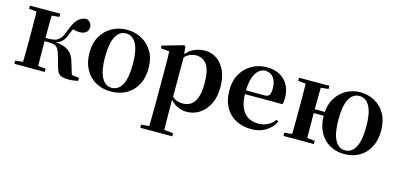

<svg xmlns="http://www.w3.org/2000/svg" viewBox="-72 -1000 3524 1707"><g transform="rotate(15 1690.0 -146.5)"><path d="M37.2 0V-29.9L147 -40.2H208.6L316.8 -29.9V0ZM37.2 -506.8V-535.7H316.8V-506.8L208.6 -495.5H147ZM105.9 0Q107.6 -25.5 108.1 -67.4Q108.6 -109.4 109.1 -154.7Q109.6 -200 109.6 -234.8V-301.2Q109.6 -335.7 109.1 -381Q108.6 -426.4 108.1 -468.7Q107.6 -511 105.9 -535.7H247.6Q246.6 -511 246.1 -468.2Q245.6 -425.4 245.1 -377.7Q244.6 -330 244.6 -289.8V-269.3Q244.6 -217.7 245.1 -164.9Q245.6 -112.1 246.1 -68.8Q246.6 -25.5 247.6 0ZM422.8 -64.1 388.9 -181.4Q379.5 -214.7 366.8 -232.8Q354 -250.9 333.6 -257.6Q313.3 -264.3 279.4 -264.3H176.9V-294.5H279.8Q307.9 -294.5 332 -301Q356.1 -307.4 377 -329.9Q398 -352.3 414.3 -399.3Q441 -476.8 471.5 -511.4Q502 -545.9 552.1 -551.9Q603.7 -536.4 603.7 -485.9Q603.7 -456 582 -438.9Q560.2 -421.8 527.7 -421.8Q503.5 -421.8 485.8 -425.6Q468.1 -429.3 448 -436.9L498.8 -479.7Q477.6 -455.6 465.7 -437.1Q453.8 -418.5 442 -386.8Q427.7 -345.1 408.8 -322.2Q389.8 -299.2 365.9 -288.8Q341.9 -278.3 312.2 -273.1L314.4 -283.3Q378.6 -278.6 419.1 -265.1Q459.6 -251.7 483.3 -225.1Q507.1 -198.6 520.6 -153.9L564.3 -11.8L469.7 -46L624.6 -28.2V0Q605.7 4.5 581.6 7.3Q557.5 10.2 536.2 10.2Q481.1 10.2 457.3 -6Q433.5 -22.2 422.8 -64.1Z M928 16.2Q848.7 16.2 787.5 -18.3Q726.3 -52.8 691.5 -117Q656.6 -181.2 656.6 -269.8Q656.6 -359.1 693.8 -422Q731 -484.9 792.9 -518.4Q854.8 -551.9 928 -551.9Q1002.1 -551.9 1064.1 -518.8Q1126 -485.6 1163.2 -422.7Q1200.4 -359.8 1200.4 -269.8Q1200.4 -180.5 1165 -116.3Q1129.6 -52 1068.4 -17.9Q1007.2 16.2 928 16.2ZM928 -17.5Q989 -17.5 1022.4 -80.1Q1055.7 -142.6 1055.7 -268.1Q1055.7 -394.2 1022.4 -456.1Q989 -518 928 -518Q867.7 -518 834 -456.1Q800.2 -394.2 800.2 -268.1Q800.2 -142.6 834 -80.1Q867.7 -17.5 928 -17.5Z M1265.9 259.3V230.8L1375 220.1H1454.4L1560.1 230.8V259.3ZM1338.4 259.3Q1339.4 217.3 1339.9 174.2Q1340.4 131 1340.9 89.9Q1341.4 48.8 1341.4 13.8V-308.7Q1341.4 -358.5 1340.9 -393Q1340.4 -427.5 1338.4 -463.8L1259.2 -470.7V-495.2L1453.2 -550.4L1466.2 -540.9L1474.8 -460.8L1476.1 -455V-75.6L1474.4 -63V13Q1474.4 47.8 1474.9 89.3Q1475.4 130.8 1475.9 174Q1476.4 217.3 1477.4 259.3ZM1624.1 16.2Q1576 16.2 1532.7 -6.7Q1489.4 -29.6 1453.3 -82.3H1441.1L1459.6 -97.8Q1487.5 -67.8 1514.5 -57.3Q1541.6 -46.7 1576.1 -46.7Q1616.7 -46.7 1648.3 -67.9Q1679.8 -89.1 1697.9 -138.2Q1716 -187.4 1716 -270.1Q1716 -389.4 1679.9 -440.1Q1643.8 -490.8 1581.6 -490.8Q1550.3 -490.8 1520.4 -477.5Q1490.5 -464.2 1453 -421.1L1438.1 -437.5H1446.5Q1484.3 -497.6 1535.7 -524.8Q1587.1 -551.9 1644.6 -551.9Q1706.4 -551.9 1754.9 -519.1Q1803.5 -486.2 1832.2 -423.5Q1860.9 -360.9 1860.9 -271.4Q1860.9 -182.3 1829 -117.9Q1797.1 -53.5 1743.7 -18.6Q1690.3 16.2 1624.1 16.2Z M2221.2 16.2Q2140.8 16.2 2078.2 -16.5Q2015.6 -49.1 1980.1 -113Q1944.6 -176.9 1944.6 -268.8Q1944.6 -358.8 1982.6 -422.2Q2020.5 -485.7 2082.2 -518.8Q2143.9 -551.9 2214.4 -551.9Q2288.1 -551.9 2338.5 -522.5Q2388.8 -493.1 2414.6 -443.2Q2440.4 -393.3 2440.4 -330.9Q2440.4 -296.1 2433.7 -270.2H2003.1V-304.6H2258.4Q2290.5 -304.6 2301.9 -322.2Q2313.3 -339.8 2313.3 -380.4Q2313.3 -446.3 2285.2 -482.2Q2257.1 -518 2209.1 -518Q2175.7 -518 2147.6 -492.9Q2119.6 -467.8 2103.1 -416Q2086.7 -364.1 2086.7 -282.7Q2086.7 -200.5 2109.9 -148.2Q2133 -95.8 2173.8 -71.7Q2214.5 -47.5 2266.4 -47.5Q2319.4 -47.5 2355.9 -67.7Q2392.3 -87.9 2419.2 -123.2L2437.1 -109.9Q2405.6 -49.8 2350.7 -16.8Q2295.7 16.2 2221.2 16.2Z M2514.2 0V-29.9L2624 -40.2H2685.6L2793.8 -29.9V0ZM2514.2 -506.8V-535.7H2793.8V-506.8L2685.6 -495.5H2624ZM2582.9 0Q2584.6 -25.5 2585.1 -67.4Q2585.6 -109.4 2586.1 -154.7Q2586.6 -200 2586.6 -234.8V-301.2Q2586.6 -335.7 2586.1 -381Q2585.6 -426.4 2585.1 -468.7Q2584.6 -511 2582.9 -535.7H2724.6Q2723.6 -511 2723.1 -468.3Q2722.6 -425.6 2722.1 -378.8Q2721.6 -332 2721.6 -293.8V-270.6Q2721.6 -217.9 2722.1 -165Q2722.6 -112.1 2723.1 -68.8Q2723.6 -25.5 2724.6 0ZM2653.1 -265.9V-301H2887.5V-265.9ZM3076.3 16.2Q3000.2 16.2 2940.5 -18.3Q2880.7 -52.8 2846.8 -117Q2812.9 -181.2 2812.9 -269.8Q2812.9 -359.1 2849 -422Q2885.1 -484.9 2944.9 -518.4Q3004.6 -551.9 3076.3 -551.9Q3149 -551.9 3208.9 -518.8Q3268.9 -485.6 3305 -422.7Q3341.1 -359.8 3341.1 -269.8Q3341.1 -180.5 3307 -116.3Q3272.8 -52 3213.1 -17.9Q3153.3 16.2 3076.3 16.2ZM3076.3 -17.5Q3136.6 -17.5 3170.4 -80.1Q3204.3 -142.6 3204.3 -268.1Q3204.3 -394.2 3170.4 -456.1Q3136.6 -518 3076.3 -518Q3014.8 -518 2981.7 -456.1Q2948.5 -394.2 2948.5 -268.1Q2948.5 -142.6 2981.7 -80.1Q3014.8 -17.5 3076.3 -17.5Z"/></g></svg>

Font: Source Han Serif JP VF
Style: Regular
Weight: 250
Designer: Ryoko NISHIZUKA 西塚涼子 (kana & ideographs); Frank Grießhammer (Latin, Greek & Cyrillic); Wenlong ZHANG 张文龙 (bopomofo); San
Foundry: Adobe
Version: Version 2.001;hotconv 1.1.0;makeotfexe 2.6.0